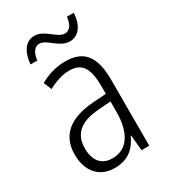

<svg xmlns="http://www.w3.org/2000/svg" viewBox="-181 -900 796 904"><g transform="rotate(-30 217.5 -448.0)"><path d="M71 -704H108C113 -748 132 -768 155 -768C196 -768 231 -705 286 -705C332 -705 365 -742 369 -813H332C327 -771 311 -749 285 -749C243 -749 209 -812 154 -812C105 -812 77 -770 71 -704ZM219 -635C170 -635 122 -621 81 -597L99 -554C141 -577 179 -588 214 -588C280 -588 309 -550 309 -448V-407L238 -402C110 -393 39 -338 39 -232C39 -148 83 -83 172 -83C248 -83 287 -123 312 -178H314L322 -93H364V-452C364 -578 320 -635 219 -635ZM244 -360 310 -365V-309C310 -198 268 -128 185 -128C129 -128 95 -164 95 -233C95 -312 143 -353 244 -360Z"/></g></svg>

Font: Noto Sans Kannada UI Condensed Light
Style: Regular
Weight: 300
Width: 3
Designer: Jelle Bosma - Monotype Design Team
Foundry: Monotype Imaging Inc.
Version: Version 2.005